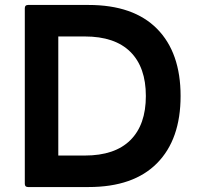

<svg xmlns="http://www.w3.org/2000/svg" viewBox="-20 -754 804 774"><path d="M93 0Q80 0 80 -13V-721Q80 -734 93 -734H337Q518 -734 613 -638Q708 -542 708 -367Q708 -192 613 -96Q518 0 337 0ZM215 -607V-127H322Q443 -127 505.5 -189Q568 -251 568 -367Q568 -483 505.5 -545Q443 -607 322 -607Z"/></svg>

Font: LINE Seed Sans TH
Style: Bold
Weight: 700
Designer: Dalton Maag Ltd | Thai characters by Cadson Demak Co.,Ltd.
Foundry: Dalton Maag Ltd
Version: Version 1.002